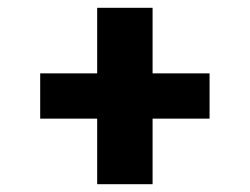

<svg xmlns="http://www.w3.org/2000/svg" viewBox="-20 -586 640 492"><path d="M371 -114H229V-282H83V-398H229V-566H371V-398H517V-282H371Z"/></svg>

Font: Iosevka Etoile Heavy
Style: Regular
Weight: 900
Designer: Belleve Invis
Foundry: Belleve Invis
Version: Version 22.1.2; ttfautohint (v1.8.4)